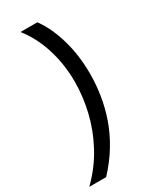

<svg xmlns="http://www.w3.org/2000/svg" viewBox="-255 -793 846 1037"><g transform="rotate(-30 168.0 -275.0)"><path d="M175 -730Q224 -664 253.5 -564Q283 -464 283 -347Q283 -282 272.5 -214.5Q262 -147 238.5 -79.5Q215 -12 175.5 53.5Q136 119 79 180H-26Q51 104 98.5 15Q146 -74 168 -167.5Q190 -261 190 -351Q190 -461 159 -559Q128 -657 70 -730Z"/></g></svg>

Font: MuseoModerno
Style: Italic
Weight: 400
Italic angle: -9°
Designer: Pablo Cosgaya, Héctor Gatti, Marcela Romero, and the Authors of The MuseoModerno Project.
Foundry: Omnibus-Type Team
Version: Version 1.003